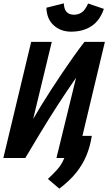

<svg xmlns="http://www.w3.org/2000/svg" viewBox="-33 -943 646 1146"><path d="M321 183 253 125Q276 104 305 73Q334 42 351 0H304L421 -479Q362 -394 311 -315Q260 -236 213 -158.5Q166 -81 118 0H-13L153 -693H276L165 -233Q187 -271 214.5 -316Q242 -361 274 -410Q306 -459 339.5 -509Q373 -559 406.5 -606Q440 -653 471 -693H593L459 -132H515Q505 -68 482.5 -14Q460 40 421 88.5Q382 137 321 183ZM391 -754Q330 -754 288 -791.5Q246 -829 244 -897L348 -923Q349 -898 357 -883Q365 -868 378.5 -861.5Q392 -855 408 -855Q434 -855 454.5 -868.5Q475 -882 493 -922L587 -890Q563 -820 513 -787Q463 -754 391 -754Z"/></svg>

Font: Ubuntu Sans Mono
Style: Italic
Weight: 400
Italic angle: -13.5°
Monospace: yes
Designer: Dalton Maag Ltd
Foundry: Dalton Maag Ltd
Version: Version 1.006